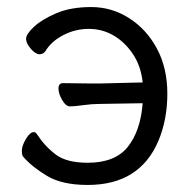

<svg xmlns="http://www.w3.org/2000/svg" viewBox="-20 -507 546 545"><path d="M159 -271 240 -270H262L385 -273Q380 -320 357 -354Q334 -388 302 -406.5Q270 -425 232 -425Q194 -425 160 -407.5Q126 -390 109 -362Q103 -353 92 -353Q81 -353 67.5 -368.5Q54 -384 54 -397Q54 -410 76.5 -431Q99 -452 140 -469.5Q181 -487 239 -487Q297 -487 346.5 -455.5Q396 -424 425.5 -369Q455 -314 455 -241Q455 -168 430 -108Q377 18 229 18Q156 18 113 -8Q70 -34 46 -62Q42 -66 42 -79.5Q42 -93 53.5 -112.5Q65 -132 76 -132Q81 -132 85 -126Q107 -92 138 -68.5Q169 -45 229 -45Q307 -45 343 -90.5Q379 -136 385 -214L263 -212Q241 -212 216 -208.5Q191 -205 179 -205Q167 -205 156.5 -223Q146 -241 146 -256Q146 -271 159 -271Z"/></svg>

Font: LXGW WenKai Lite
Style: Regular
Weight: 400
Designer: LXGW / Fontworks Inc.
Foundry: LXGW / Fontworks Inc.
Version: Version 1.511; March 25, 2025